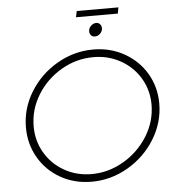

<svg xmlns="http://www.w3.org/2000/svg" viewBox="-60 -974 942 1033"><g transform="rotate(-5 410.5 -457.0)"><path d="M792 -384Q792 -282 737 -192.5Q682 -103 590 -49.5Q498 4 394 4Q301 4 226 -38.5Q151 -81 108.5 -154.5Q66 -228 66 -317Q66 -420 121 -509Q176 -598 267.5 -651Q359 -704 463 -704Q555 -704 630.5 -661.5Q706 -619 749 -546Q792 -473 792 -384ZM108 -319Q108 -241 146 -176.5Q184 -112 250 -74.5Q316 -37 397 -37Q488 -37 569.5 -84.5Q651 -132 700.5 -211.5Q750 -291 750 -382Q750 -459 712 -523.5Q674 -588 607.5 -625.5Q541 -663 461 -663Q368 -663 287 -616Q206 -569 157 -490Q108 -411 108 -319ZM520 -815Q520 -798 507.5 -785.5Q495 -773 478 -773Q466 -773 458 -781.5Q450 -790 450 -803Q450 -820 463 -832.5Q476 -845 492 -845Q504 -845 512 -836Q520 -827 520 -815ZM393 -918H618L612 -885H386Z"/></g></svg>

Font: Gontserrat ExtraLight
Style: Italic
Weight: 275
Italic angle: -11.3°
Designer: Julieta Ulanovsky
Foundry: Julieta Ulanovsky
Version: Version 6.001